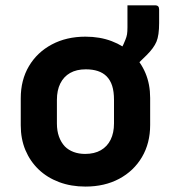

<svg xmlns="http://www.w3.org/2000/svg" viewBox="-20 -687 640 719"><path d="M300 -549.7Q354.1 -549.7 398.3 -532.9Q442.5 -516.1 474.9 -485.5Q507.2 -455 524.8 -413.1Q542.3 -371.3 542.3 -320.3V-219Q542.3 -150.7 511.6 -98.7Q480.9 -46.7 426.4 -17.5Q371.8 11.7 300 11.7Q245.9 11.7 201.3 -5.1Q156.6 -21.9 124.7 -52.4Q92.8 -83 75.2 -124.8Q57.7 -166.7 57.7 -217.6V-319Q57.7 -387.4 88.4 -439.3Q119.1 -491.2 174.1 -520.5Q229 -549.7 300 -549.7ZM301.3 -427.4Q266.5 -427.4 242.5 -413.7Q218.5 -400 205.8 -374.4Q193.1 -348.8 193.1 -313V-224.6Q193.1 -197 200.9 -175.3Q208.7 -153.7 223 -138.5Q236.2 -125.2 255.6 -117.9Q275.1 -110.6 298.7 -110.6Q333.5 -110.6 357.5 -124.4Q381.6 -138.2 394.3 -163.9Q406.9 -189.6 406.9 -224.9V-313.3Q406.9 -343.8 400.1 -365.5Q393.2 -387.1 378.9 -401.5Q365.7 -414.6 346.2 -421Q326.8 -427.4 301.3 -427.4ZM457.3 -667.1Q474.7 -667.1 492.3 -667.1Q509.9 -667.1 527.3 -667.1Q544.7 -667.1 559.9 -667.1Q568.9 -667.1 572.4 -663.1Q575.9 -659.1 575.9 -651.1Q575.9 -645.1 575.9 -627.9Q575.9 -610.8 575.9 -600.7Q575.9 -554.6 565.9 -530.8Q555.8 -507 529.2 -480.6Q511.6 -463.2 496.9 -449.1Q482.2 -435 467.9 -422.1Q453.5 -409.3 437.4 -395Q437.4 -402 437.4 -417.1Q437.4 -432.1 437.4 -450.5Q437.4 -469 437.4 -485.5Q437.4 -502.1 437.4 -511.1Q439.9 -516.1 442.8 -522Q445.7 -527.9 449.5 -537.9Q454 -548.5 455.7 -558.6Q457.3 -568.6 457.3 -584.8Q457.3 -596.5 457.3 -621.3Q457.3 -646.1 457.3 -667.1Z"/></svg>

Font: Recursive Sans Linear Light
Style: Regular
Weight: 300
Version: Version 1.085